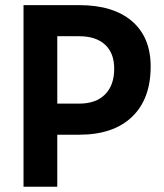

<svg xmlns="http://www.w3.org/2000/svg" viewBox="-20 -713 626 733"><path d="M187 -198.7V-317.4H282.2Q346.2 -317.4 381.1 -352.5Q416 -387.7 416 -450.7Q416 -510.3 381.1 -542.5Q346.2 -574.7 282.2 -574.7H189V-693.4H282.2Q412.6 -693.4 483.9 -632.1Q555.2 -570.8 555.2 -459Q555.2 -335 483.9 -266.8Q412.6 -198.7 282.2 -198.7ZM69.8 0V-693.4H198.7V0Z"/></svg>

Font: Cascadia Code
Style: Regular
Weight: 400
Monospace: yes
Designer: Aaron Bell
Foundry: Saja Typeworks
Version: Version 2106.017